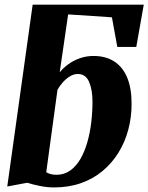

<svg xmlns="http://www.w3.org/2000/svg" viewBox="-20 -790 634 820"><path d="M210.5 10.5Q181.5 10.5 150.5 4.2Q119.5 -2 96.5 -9.5L11 6.5L119.5 -770H594L562 -589.5H481L458 -716L271 -728.5L235 -481Q249.5 -499.5 271.5 -515.5Q293.5 -531.5 321 -541.2Q348.5 -551 379.5 -551Q431 -551 467.2 -528Q503.5 -505 522.8 -459.5Q542 -414 542 -346.5Q542 -289 527.8 -235.8Q513.5 -182.5 485.8 -137.8Q458 -93 417.8 -59.5Q377.5 -26 325.5 -7.8Q273.5 10.5 210.5 10.5ZM221 -43.5Q254.5 -43.5 280 -61.8Q305.5 -80 323.5 -111.2Q341.5 -142.5 353 -182.8Q364.5 -223 369.8 -267.8Q375 -312.5 375 -356.5Q375 -406.5 360.5 -440.2Q346 -474 312.5 -474Q294.5 -474 277.8 -463.5Q261 -453 247.5 -437.5Q234 -422 225.5 -406.5L177.5 -54.5Q184.5 -50 195.2 -46.8Q206 -43.5 221 -43.5Z"/></svg>

Font: Merriweather 60pt Black
Style: Italic
Weight: 900
Italic angle: -7.8°
Version: Version 2.101